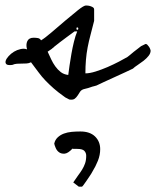

<svg xmlns="http://www.w3.org/2000/svg" viewBox="-59 -368 577 710"><path d="M55.7 -137.7Q47.9 -133.8 39.1 -133.3Q30.3 -132.8 21.5 -132.8Q12.7 -132.8 3.9 -132.3Q-4.9 -131.8 -13.7 -127.9Q-30.3 -126 -35.2 -130.4Q-40 -134.8 -38.1 -142.6Q-36.1 -150.4 -27.3 -160.2Q-18.6 -169.9 -7.3 -176.8Q3.9 -183.6 17.1 -186.5Q30.3 -189.5 41 -185.5Q36.1 -203.1 42 -215.8Q47.9 -228.5 65.4 -228.5Q74.2 -228.5 81.5 -227.1Q88.9 -225.6 92.8 -218.8Q107.4 -227.5 131.8 -248.5Q156.2 -269.5 182.1 -291.5Q208 -313.5 229.5 -330.6Q251 -347.7 258.8 -347.7Q261.7 -347.7 266.6 -347.2Q271.5 -346.7 276.9 -344.7Q282.2 -342.8 285.6 -340.3Q289.1 -337.9 289.1 -333V-291Q282.2 -263.7 275.9 -239.7Q269.5 -215.8 265.1 -192.9Q260.7 -169.9 258.8 -146.5Q256.8 -123 256.8 -96.7Q272.5 -96.7 294.4 -103.5Q316.4 -110.4 338.9 -120.1Q361.3 -129.9 380.9 -140.1Q400.4 -150.4 412.1 -157.2Q414.1 -158.2 420.9 -164.1Q427.7 -169.9 435.5 -176.3Q443.4 -182.6 450.7 -188Q458 -193.4 460 -195.3Q461.9 -197.3 469.7 -200.7Q477.5 -204.1 478.5 -205.1Q482.4 -206.1 485.8 -202.6Q489.3 -199.2 492.2 -194.8Q495.1 -190.4 496.6 -186Q498 -181.6 498 -180.7Q498 -170.9 490.2 -161.1Q482.4 -151.4 471.7 -143.1Q460.9 -134.8 449.7 -127.4Q438.5 -120.1 432.6 -114.3Q424.8 -110.4 405.8 -101.6Q386.7 -92.8 365.2 -83Q343.8 -73.2 324.7 -64.5Q305.7 -55.7 297.9 -51.8Q295.9 -50.8 289.1 -49.3Q282.2 -47.9 274.4 -44.9Q266.6 -42 259.3 -40.5Q252 -39.1 250 -38.1Q241.2 -35.2 236.8 -28.3Q232.4 -21.5 228 -14.6Q223.6 -7.8 217.3 -2.9Q210.9 2 197.3 0Q196.3 -1 189 -4.4Q181.6 -7.8 179.7 -9.8Q156.2 -26.4 139.6 -41Q123 -55.7 109.4 -69.8Q95.7 -84 83.5 -100.6Q71.3 -117.2 55.7 -137.7ZM117.2 -176.8Q124 -162.1 130.4 -148.4Q136.7 -134.8 145.5 -122.6Q154.3 -110.4 165.5 -101.6Q176.8 -92.8 193.4 -90.8Q195.3 -105.5 198.2 -126Q201.2 -146.5 205.1 -168.9Q209 -191.4 214.4 -213.4Q219.7 -235.4 226.6 -252H216.8Q201.2 -241.2 187.5 -230.5Q174.8 -220.7 162.1 -211.4Q149.4 -202.1 141.6 -195.3Q140.6 -194.3 138.7 -192.4Q136.7 -190.4 135.7 -190.4Q134.8 -188.5 127 -183.6Q119.1 -178.7 117.2 -176.8ZM226.6 -266.6Q223.6 -266.6 223.6 -262.2Q223.6 -257.8 226.6 -257.8Q230.5 -257.8 230.5 -262.2Q230.5 -266.6 226.6 -266.6ZM211.9 306.6Q220.7 293 229.5 281.2Q238.3 269.5 244.6 259.3Q251 249 255.4 236.8Q259.8 224.6 259.8 208Q259.8 197.3 252.9 189.9Q246.1 182.6 226.6 182.6Q213.9 182.6 212.4 182.6Q210.9 182.6 209 181.6Q192.4 199.2 180.2 200.2Q168 201.2 159.7 195.3Q151.4 189.5 147 179.2Q142.6 168.9 141.6 163.1Q144.5 149.4 154.3 140.1Q164.1 130.9 177.2 126Q190.4 121.1 206.1 119.6Q221.7 118.2 238.3 118.2Q273.4 118.2 292.5 136.7Q311.5 155.3 311.5 183.6Q311.5 205.1 303.2 226.1Q294.9 247.1 282.2 267.6Q279.3 273.4 272.9 282.7Q266.6 292 260.7 300.8Q254.9 309.6 250 315.9Q245.1 322.3 244.1 322.3H232.4Z"/></svg>

Font: Cedarville Cursive
Style: Regular
Weight: 400
Designer: Kimberly Geswein
Foundry: Kimberly Geswein
Version: Version 1.001 2010